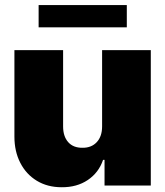

<svg xmlns="http://www.w3.org/2000/svg" viewBox="-20 -748 666 774"><path d="M391.6 -238.3V-545.9H587.9V0H401.4V-103.5H395.5Q377.9 -51.8 333.7 -22.2Q289.6 7.3 228.5 6.8Q171.4 6.8 128.4 -19.3Q85.4 -45.4 61.8 -91.6Q38.1 -137.7 38.1 -197.3V-545.9H234.4V-238.3Q234.4 -198.2 254.9 -175Q275.4 -151.9 312.5 -152.3Q348.6 -151.9 370.1 -175Q391.6 -198.2 391.6 -238.3ZM491.2 -727.5V-637.7H135.7V-727.5Z"/></svg>

Font: Inter Tight Black
Style: Regular
Weight: 900
Designer: Rasmus Andersson
Foundry: rsms
Version: Version 3.004; ttfautohint (v1.8.4.7-5d5b)